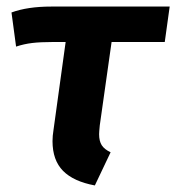

<svg xmlns="http://www.w3.org/2000/svg" viewBox="-20 -550 537 585"><path d="M284 -168Q282 -148 282 -141Q282 -120 290 -107.5Q298 -95 317 -86L269 15Q204 3 172 -29.5Q140 -62 140 -120Q140 -136 143 -154L180 -422H140Q103 -422 78 -419Q53 -416 29 -408L15 -512Q64 -530 136 -530H497L482 -422H320Z"/></svg>

Font: Fira Sans SemiBold
Style: Italic
Weight: 600
Italic angle: -8°
Designer: bBox Type GmbH & Carrois Corporate GbR & Edenspiekermann AG
Foundry: bBox Type GmbH & Carrois Corporate GbR & Edenspiekermann AG
Version: Version 4.301